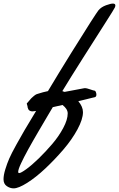

<svg xmlns="http://www.w3.org/2000/svg" viewBox="-150 -748 662 1068"><path d="M488.8 -706.1Q485.4 -698.2 435.1 -619.4Q384.8 -540.5 312 -426Q239.3 -311.5 196.8 -241.2Q198.7 -240.7 202.6 -239Q206.5 -237.3 209 -236.8Q314.5 -256.3 315.9 -256.8Q319.8 -257.8 322.8 -257.8Q331.5 -257.8 350.3 -251.2Q369.1 -244.6 377.9 -243.2Q380.4 -242.7 383.3 -235.6Q386.2 -228.5 386.2 -221.7Q386.2 -209 376 -207Q373.5 -206.5 362.3 -203.9Q351.1 -201.2 327.9 -195.3Q304.7 -189.5 285.6 -185.1Q311.5 -154.3 311.5 -124Q311.5 -85 280.8 -28.1Q250 28.8 202.1 84.5Q154.3 140.1 101.8 189.5Q49.3 238.8 1 269.3Q-47.4 299.8 -74.2 299.8Q-93.8 299.8 -112.1 287.4Q-130.4 274.9 -130.4 249Q-130.4 226.1 -120.4 193.6Q-110.4 161.1 -98.6 134Q-86.9 106.9 -58.8 56.2Q-30.8 5.4 -14.2 -22.5Q2.4 -50.3 42 -116.2Q47.9 -126 50.8 -130.9Q37.1 -128.4 31.2 -128.4Q22.5 -128.4 16.1 -131.8Q9.8 -135.3 7.3 -140.6Q4.9 -146 3.9 -149.9Q2.9 -153.8 2.9 -157.2Q2.9 -159.2 1 -164.1Q-1 -168.9 -1 -170.9Q-1 -174.8 2.9 -176.8Q6.8 -180.2 12.9 -188.5Q19 -196.8 22.9 -200.2Q24.4 -201.7 29.5 -206.3Q34.7 -210.9 38.1 -213.9Q41.5 -216.8 46.1 -220Q50.8 -223.1 53.7 -224.1Q55.7 -224.6 65.7 -227.8Q75.7 -231 89.6 -234.9Q103.5 -238.8 116.7 -241.2Q179.2 -345.7 246.1 -453.4Q313 -561 352.5 -622.6Q392.1 -684.1 397.9 -690.9Q413.1 -709 439.9 -718.8Q466.8 -728.5 478.5 -728Q491.7 -728 491.7 -717.3Q491.7 -712.9 488.8 -706.1ZM226.6 -117.2Q226.6 -141.6 197.8 -164.1L143.6 -151.9Q135.3 -138.2 117.9 -108.6Q100.6 -79.1 89.6 -60.5Q78.6 -42 61.5 -12.7Q44.4 16.6 33 36.6Q21.5 56.6 7.6 81.8Q-6.3 106.9 -15.4 124.8Q-24.4 142.6 -32.7 160.2Q-41 177.7 -44.9 189.5Q-48.8 201.2 -48.8 207.5Q-48.8 214.8 -43.5 214.8Q-33.7 214.8 -3.2 192.6Q27.3 170.4 65.7 133.1Q104 95.7 140.4 53.2Q176.8 10.7 201.7 -35.9Q226.6 -82.5 226.6 -117.2Z"/></svg>

Font: Yellowtail
Style: Regular
Weight: 400
Designer: Astigmatic (AOETI)
Foundry: Astigmatic (AOETI)
Version: Version 1.000